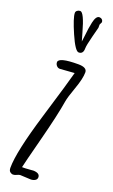

<svg xmlns="http://www.w3.org/2000/svg" viewBox="-179 -974 598 1014"><g transform="rotate(20 120.5 -466.5)"><path d="M20 0ZM211.4 -914.1 204.1 -898.9V-880.9L189.9 -826.2Q175.8 -771.5 175.8 -754.9Q175.8 -722.7 150.4 -722.7Q130.9 -722.7 95.5 -803.7Q60.1 -884.8 60.1 -912.6Q60.1 -920.4 67.4 -926Q74.7 -931.6 84 -931.6Q105 -931.6 133.3 -828.6L146.5 -782.7Q148.4 -793.5 150.9 -816.4Q153.3 -839.4 155.8 -857.4Q158.7 -875.5 162.6 -894.5Q171.4 -935.1 190.4 -935.1Q199.2 -935.1 205.3 -929.4Q211.4 -923.8 211.4 -914.1ZM141.6 -5.9 82.5 -8.8Q76.2 -8.8 64.9 -3.4Q53.7 2 45.2 2Q36.6 2 28.3 -4.6Q20 -11.2 20 -27.8Q20 -117.2 87.4 -339.4Q154.8 -561.5 168 -613.3L86.4 -607.4Q75.7 -607.4 68.1 -616Q60.5 -624.5 60.5 -635.3Q60.5 -663.6 170.4 -663.6Q219.7 -663.6 219.7 -635.7Q219.7 -600.6 198 -540.3Q176.3 -480 172.4 -455.6Q159.7 -376 120.1 -223.6Q80.6 -71.3 76.7 -51.3H93.8L135.7 -54.2V-54.7Q176.3 -54.7 176.3 -30.3Q176.3 -18.1 165.5 -12Q154.8 -5.9 141.6 -5.9Z"/></g></svg>

Font: Amatic
Style: Bold
Weight: 700
Width: 3
Version: Version 2.000; ttfautohint (v0.92-dirty) -l 8 -r 50 -G 50 -x